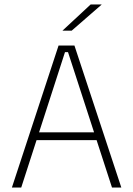

<svg xmlns="http://www.w3.org/2000/svg" viewBox="-20 -844 600 864"><path d="M33.5 0 243.5 -639H315L526 0H484L286 -609.5H272.5L75.5 0ZM133 -213.5V-248.5H426V-213.5ZM388 -824H437V-823L302.5 -706H261.5V-706.5Z"/></svg>

Font: Anek Latin ExtraLight
Style: Regular
Weight: 250
Designer: Yesha Goshar
Foundry: Ek Type
Version: Version 1.003